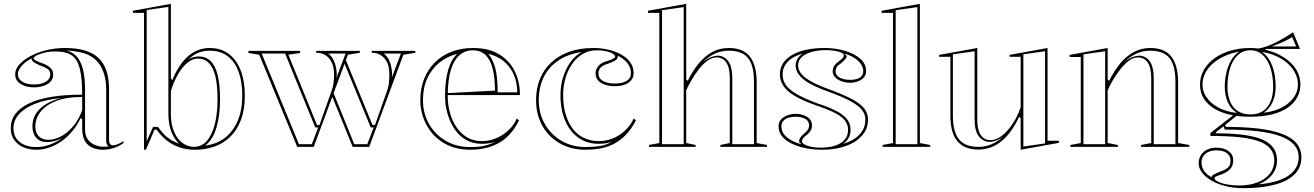

<svg xmlns="http://www.w3.org/2000/svg" viewBox="-20 -765 6845 1000"><path d="M319 -515Q379 -515 422.5 -502Q466 -489 494 -462Q522 -435 535 -394Q548 -353 548 -298V-34Q548 -22 553.5 -15Q559 -8 569 -8Q579 -8 593.5 -14Q608 -20 623 -30V-20Q610 -10 592.5 -2Q575 6 555.5 10.5Q536 15 517 15Q467 15 437.5 -11.5Q408 -38 408 -98Q408 -114 408 -121.5Q408 -129 408 -133.5Q408 -138 408 -144L400 -150Q381 -111 355.5 -80.5Q330 -50 299 -28.5Q268 -7 235 4Q202 15 169 15Q132 15 102 2Q72 -11 54 -36Q36 -61 36 -97Q36 -181 131.5 -226.5Q227 -272 408 -272Q408 -357 396 -406Q384 -455 354.5 -476Q325 -497 270 -497Q237 -497 211 -490.5Q185 -484 170 -476Q155 -468 155 -461Q155 -456 166 -450Q177 -444 204 -434Q257 -415 257 -377Q257 -345 228 -327.5Q199 -310 157 -310Q116 -310 87.5 -327.5Q59 -345 59 -379Q59 -404 80 -428Q101 -452 137.5 -472Q174 -492 221 -503.5Q268 -515 319 -515ZM408 -260Q324 -260 270 -238Q216 -216 190 -181.5Q164 -147 164 -107Q164 -83 173 -67.5Q182 -52 197 -44.5Q212 -37 232 -37Q254 -37 278.5 -46Q303 -55 327 -74Q351 -93 372.5 -122Q394 -151 408 -192ZM169 1Q205 1 240 -12Q275 -25 304 -46Q285 -36 264.5 -30.5Q244 -25 226 -25Q199 -25 182 -36Q165 -47 157 -66Q149 -85 149 -107Q149 -162 190 -200Q231 -238 299 -254Q182 -243 116 -201Q50 -159 50 -97Q50 -67 64.5 -45Q79 -23 106 -11Q133 1 169 1ZM327 -502Q349 -496 365.5 -483.5Q382 -471 393 -452Q408 -427 415.5 -388.5Q423 -350 423 -298V-90Q423 -60 436 -41Q449 -22 469 -12.5Q489 -3 510 -1Q519 -1 528.5 -1Q538 -1 546 -3Q539 -7 536 -14.5Q533 -22 533 -37V-298Q533 -359 514 -402Q495 -445 458 -469Q438 -482 414.5 -488.5Q391 -495 368.5 -498Q346 -501 327 -502ZM157 -325Q196 -325 219 -339.5Q242 -354 242 -377Q242 -398 224.5 -408Q207 -418 187 -425Q176 -430 166 -435Q156 -440 152 -445Q143 -452 145 -461Q123 -450 107 -436Q91 -422 82 -407Q73 -392 73 -379Q73 -354 96 -339.5Q119 -325 157 -325Z M730 15V-698H672V-709L870 -745V-356L878 -348Q893 -386 912.5 -416.5Q932 -447 956 -469Q980 -491 1009 -503Q1038 -515 1072 -515Q1119 -515 1153.5 -496Q1188 -477 1211 -442.5Q1234 -408 1244.5 -363Q1255 -318 1255 -267Q1255 -193 1234.5 -139.5Q1214 -86 1178 -51.5Q1142 -17 1095 -1Q1048 15 995 15Q958 15 928 6.5Q898 -2 873.5 -16.5Q849 -31 829.5 -50Q810 -69 795 -90H785L740 15ZM913 -17Q888 -40 873 -77.5Q858 -115 857 -168V-729L744 -713V-29L777 -104H803Q815 -87 830 -70Q845 -53 865.5 -39.5Q886 -26 913 -17ZM989 0Q1030 0 1057.5 -31.5Q1085 -63 1099 -119Q1113 -175 1113 -247Q1113 -319 1102 -366Q1091 -413 1068 -436.5Q1045 -460 1010 -460Q983 -460 956 -438Q929 -416 907 -378Q885 -340 870 -291V-174Q870 -126 881.5 -92.5Q893 -59 911 -38.5Q929 -18 950 -9Q971 0 989 0ZM1049 -7Q1109 -14 1152 -47.5Q1195 -81 1218.5 -137Q1242 -193 1242 -267Q1242 -335 1224 -387.5Q1206 -440 1168 -470.5Q1130 -501 1072 -501Q1041 -501 1014.5 -491Q988 -481 961 -455Q974 -464 988.5 -467.5Q1003 -471 1015 -471Q1052 -471 1076.5 -447.5Q1101 -424 1113.5 -374.5Q1126 -325 1126 -247Q1126 -165 1107.5 -101Q1089 -37 1049 -7Z M1778 -460 1920 -114H1933L1997 -295Q2003 -311 2005.5 -332.5Q2008 -354 2008 -378Q2008 -397 2004 -416.5Q2000 -436 1989 -452.5Q1978 -469 1960.5 -479.5Q1943 -490 1916 -490V-500H2143V-490L2081 -480L1903 0H1817L1706 -272ZM1528 0 1330 -480 1274 -489V-500H1543V-489L1482 -480L1631 -114H1644L1708 -295Q1714 -311 1717 -332.5Q1720 -354 1720 -378Q1720 -397 1715.5 -416.5Q1711 -436 1700.5 -452.5Q1690 -469 1672 -479.5Q1654 -490 1627 -490V-500H1854V-490L1792 -480L1614 0ZM1537 -14H1604L1637 -101H1622L1465 -486H1343ZM1690 -486Q1706 -474 1715.5 -455.5Q1725 -437 1729.5 -416.5Q1734 -396 1734 -378Q1734 -373 1733 -368Q1732 -363 1731 -357L1780 -486ZM1715 -286 1825 -14H1893L1926 -101H1911L1773 -437ZM1979 -486Q1995 -474 2004.5 -455.5Q2014 -437 2018 -416.5Q2022 -396 2022 -378Q2022 -373 2021.5 -368Q2021 -363 2019 -357L2068 -486Z M2443 -515Q2526 -515 2580 -482Q2634 -449 2661 -394Q2688 -339 2688 -270H2309V-280L2558 -293Q2558 -360 2546 -407Q2534 -454 2508.5 -478.5Q2483 -503 2442 -503Q2402 -503 2372.5 -477Q2343 -451 2327.5 -398.5Q2312 -346 2312 -264Q2312 -219 2323.5 -177.5Q2335 -136 2357.5 -102.5Q2380 -69 2413 -49.5Q2446 -30 2490 -30Q2517 -30 2544 -38Q2571 -46 2595 -61Q2619 -76 2639 -97.5Q2659 -119 2672 -148L2683 -138Q2660 -91 2630.5 -61Q2601 -31 2567 -14.5Q2533 2 2498 8.5Q2463 15 2429 15Q2367 15 2319 -6Q2271 -27 2237.5 -63.5Q2204 -100 2186.5 -146.5Q2169 -193 2169 -243Q2169 -306 2189.5 -356Q2210 -406 2246.5 -441.5Q2283 -477 2333 -496Q2383 -515 2443 -515ZM2183 -243Q2183 -174 2215 -118.5Q2247 -63 2302.5 -31Q2358 1 2429 1Q2473 1 2504 -6Q2535 -13 2562 -29Q2548 -22 2529.5 -19Q2511 -16 2490 -16Q2442 -16 2406 -37Q2370 -58 2346.5 -94Q2323 -130 2310.5 -174Q2298 -218 2298 -264Q2298 -344 2314 -400Q2330 -456 2362 -485Q2308 -471 2267.5 -438Q2227 -405 2205 -356Q2183 -307 2183 -243ZM2572 -284H2674Q2674 -334 2656.5 -375Q2639 -416 2605.5 -444.5Q2572 -473 2523 -485Q2546 -459 2559 -412Q2572 -365 2572 -284Z M3030 15Q2955 15 2896.5 -18Q2838 -51 2805 -109.5Q2772 -168 2772 -243Q2772 -306 2793 -356Q2814 -406 2853 -441.5Q2892 -477 2947 -496Q3002 -515 3070 -515Q3110 -515 3147.5 -506.5Q3185 -498 3215 -481.5Q3245 -465 3262.5 -440.5Q3280 -416 3280 -384Q3280 -362 3267 -346.5Q3254 -331 3232 -323.5Q3210 -316 3182 -316Q3140 -316 3111 -333Q3082 -350 3082 -383Q3082 -405 3097 -422Q3112 -439 3139 -446Q3184 -459 3184 -470Q3184 -477 3172 -485Q3160 -493 3138.5 -498Q3117 -503 3088 -503Q3048 -503 3016 -484.5Q2984 -466 2961 -433.5Q2938 -401 2925.5 -359Q2913 -317 2913 -269Q2913 -214 2926 -170Q2939 -126 2963 -94.5Q2987 -63 3021.5 -46.5Q3056 -30 3098 -30Q3135 -30 3170 -43.5Q3205 -57 3234 -83.5Q3263 -110 3281 -148L3292 -138Q3267 -90 3237 -60Q3207 -30 3173 -13.5Q3139 3 3103 9Q3067 15 3030 15ZM3198 -475V-470Q3197 -458 3183.5 -449.5Q3170 -441 3143 -432Q3097 -419 3097 -383Q3097 -357 3120 -343.5Q3143 -330 3182 -330Q3221 -330 3243.5 -343.5Q3266 -357 3266 -384Q3266 -400 3261 -413Q3256 -426 3247 -437Q3238 -448 3225.5 -457.5Q3213 -467 3198 -475ZM2786 -243Q2786 -174 2818 -118.5Q2850 -63 2905.5 -31Q2961 1 3030 1Q3066 1 3102 -4Q3138 -9 3169 -28Q3156 -22 3137 -19Q3118 -16 3098 -16Q3052 -16 3015.5 -34Q2979 -52 2953 -85.5Q2927 -119 2913 -165.5Q2899 -212 2899 -269Q2899 -318 2912.5 -362Q2926 -406 2950.5 -440.5Q2975 -475 3009 -494Q2939 -484 2889 -450.5Q2839 -417 2812.5 -364.5Q2786 -312 2786 -243Z M3975 -10V0H3732V-10L3781 -20V-359Q3781 -412 3763 -439Q3745 -466 3711 -466Q3688 -466 3664 -448.5Q3640 -431 3619 -403.5Q3598 -376 3581 -347Q3564 -318 3554 -294V-20L3603 -10V0H3360V-10L3414 -20V-698H3355V-709L3554 -745V-351L3562 -344Q3587 -395 3618.5 -433.5Q3650 -472 3688.5 -493.5Q3727 -515 3775 -515Q3816 -515 3844 -502.5Q3872 -490 3888.5 -466.5Q3905 -443 3913 -410.5Q3921 -378 3921 -339V-20ZM3428 -14H3541V-728L3428 -712ZM3794 -14H3907V-339Q3907 -394 3894 -430Q3881 -466 3852 -483.5Q3823 -501 3775 -501Q3737 -501 3703 -485.5Q3669 -470 3638 -438Q3660 -458 3682.5 -467Q3705 -476 3725 -475Q3759 -470 3776.5 -441Q3794 -412 3794 -359Z M4262 15Q4216 15 4175 6.5Q4134 -2 4102.5 -17.5Q4071 -33 4053 -55.5Q4035 -78 4035 -107Q4035 -129 4048 -143Q4061 -157 4081.5 -164.5Q4102 -172 4123 -172Q4146 -172 4165.5 -165Q4185 -158 4197 -145Q4209 -132 4209 -112Q4209 -98 4203 -86.5Q4197 -75 4184 -64Q4168 -52 4162.5 -44.5Q4157 -37 4157 -28Q4157 -21 4169 -13.5Q4181 -6 4203 -1Q4225 4 4255 4Q4296 4 4328 -6Q4360 -16 4378.5 -36.5Q4397 -57 4397 -89Q4397 -115 4381.5 -136Q4366 -157 4330 -176Q4294 -195 4231 -216Q4160 -241 4118.5 -266Q4077 -291 4059.5 -318.5Q4042 -346 4042 -378Q4042 -441 4104.5 -478Q4167 -515 4275 -515Q4333 -515 4382 -500Q4431 -485 4461 -458.5Q4491 -432 4491 -395Q4491 -375 4479 -361.5Q4467 -348 4447.5 -341Q4428 -334 4407 -334Q4391 -334 4375 -338Q4359 -342 4346 -349.5Q4333 -357 4325 -368.5Q4317 -380 4317 -394Q4317 -423 4347 -444Q4363 -456 4369 -463Q4375 -470 4375 -477Q4375 -482 4368.5 -487Q4362 -492 4349.5 -495.5Q4337 -499 4320 -501.5Q4303 -504 4283 -504Q4242 -504 4209 -495Q4176 -486 4156.5 -468.5Q4137 -451 4137 -424Q4137 -398 4157 -376.5Q4177 -355 4213.5 -336Q4250 -317 4301 -299Q4376 -271 4419.5 -247.5Q4463 -224 4482 -199Q4501 -174 4501 -143Q4501 -103 4481.5 -74Q4462 -45 4429 -25Q4396 -5 4353 5Q4310 15 4262 15ZM4157 -13Q4149 -18 4145.5 -21.5Q4142 -25 4142 -29Q4142 -40 4150 -50.5Q4158 -61 4172 -73Q4185 -84 4189.5 -92.5Q4194 -101 4194 -112Q4194 -135 4174 -146Q4154 -157 4123 -157Q4103 -157 4086 -151.5Q4069 -146 4059.5 -135Q4050 -124 4050 -107Q4050 -73 4079.5 -49Q4109 -25 4157 -13ZM4371 -16Q4406 -26 4432 -43.5Q4458 -61 4472.5 -85.5Q4487 -110 4487 -143Q4487 -170 4469.5 -192.5Q4452 -215 4410 -238Q4368 -261 4296 -287Q4257 -301 4225.5 -315.5Q4194 -330 4171.5 -346.5Q4149 -363 4136.5 -382.5Q4124 -402 4124 -424Q4124 -442 4133.5 -458.5Q4143 -475 4163 -486Q4111 -473 4083.5 -444Q4056 -415 4056 -378Q4056 -347 4073 -322.5Q4090 -298 4129.5 -275Q4169 -252 4236 -227Q4289 -210 4328 -191Q4367 -172 4388.5 -148Q4410 -124 4410 -89Q4410 -65 4400 -46.5Q4390 -28 4371 -16ZM4407 -349Q4427 -349 4442.5 -353.5Q4458 -358 4467 -368.5Q4476 -379 4476 -395Q4476 -413 4464.5 -430.5Q4453 -448 4430.5 -463Q4408 -478 4375 -486Q4383 -481 4386.5 -477.5Q4390 -474 4390 -471Q4388 -462 4379.5 -453Q4371 -444 4357 -433Q4343 -424 4337.5 -414.5Q4332 -405 4332 -394Q4332 -379 4342.5 -369Q4353 -359 4370 -354Q4387 -349 4407 -349Z M4771 -20 4825 -10V0H4577V-10L4631 -20V-698H4572V-709L4771 -745ZM4645 -14H4758V-728L4645 -712Z M5076 14Q5003 14 4966.5 -29.5Q4930 -73 4930 -161V-469H4871V-479L5070 -515V-141Q5070 -89 5088 -62Q5106 -35 5139 -35Q5168 -35 5197.5 -57.5Q5227 -80 5253 -118.5Q5279 -157 5296 -206V-469H5238V-479L5436 -515V-32H5495V-21L5296 15V-149L5288 -157Q5248 -71 5194.5 -28.5Q5141 14 5076 14ZM5423 -498 5310 -482V-2L5423 -18ZM5056 -498 4943 -482V-162Q4943 -78 4975 -39Q5007 0 5076 0Q5114 0 5147.5 -15Q5181 -30 5212 -62Q5192 -42 5169.5 -33.5Q5147 -25 5126 -26Q5091 -33 5073.5 -61.5Q5056 -90 5056 -142Z M6174 -10V0H5923V-10L5976 -20V-359Q5976 -412 5958 -439Q5940 -466 5906 -466Q5883 -466 5859.5 -448.5Q5836 -431 5814.5 -403.5Q5793 -376 5776 -347Q5759 -318 5749 -294V-20L5802 -10V0H5555V-10L5609 -20V-468H5551V-479L5749 -515V-351L5757 -344Q5782 -395 5813.5 -433.5Q5845 -472 5884 -493.5Q5923 -515 5970 -515Q6011 -515 6039 -502.5Q6067 -490 6083.5 -466.5Q6100 -443 6108 -410.5Q6116 -378 6116 -339V-20ZM5623 -14H5736V-498L5623 -482ZM5989 -14H6102V-339Q6102 -394 6089 -430Q6076 -466 6047 -483.5Q6018 -501 5970 -501Q5933 -501 5898.5 -485.5Q5864 -470 5833 -438Q5855 -458 5877.5 -467Q5900 -476 5920 -475Q5955 -469 5972 -440Q5989 -411 5989 -359Z M6457 215Q6405 215 6362 204Q6319 193 6288 174.5Q6257 156 6240 133Q6223 110 6223 86Q6223 61 6235 42.5Q6247 24 6268 14Q6289 4 6314 4Q6355 4 6379 22Q6403 40 6403 69Q6403 92 6393.5 106.5Q6384 121 6369.5 130Q6355 139 6340 144Q6325 149 6315.5 153Q6306 157 6306 163Q6306 172 6323.5 181Q6341 190 6370.5 195.5Q6400 201 6434 201Q6489 201 6530.5 184.5Q6572 168 6594.5 138.5Q6617 109 6617 71Q6617 37 6598.5 12.5Q6580 -12 6541 -27.5Q6502 -43 6438 -50Q6374 -57 6284 -57V-72L6413 -173L6424 -165L6360 -113L6366 -104Q6446 -104 6509.5 -98Q6573 -92 6620 -79.5Q6667 -67 6697.5 -48.5Q6728 -30 6743 -4Q6758 22 6758 54Q6758 109 6721 144.5Q6684 180 6616.5 197.5Q6549 215 6457 215ZM6489 -157Q6436 -157 6389 -167Q6342 -177 6306.5 -198Q6271 -219 6250.5 -250.5Q6230 -282 6230 -324Q6230 -366 6250 -401Q6270 -436 6305.5 -461.5Q6341 -487 6388.5 -501Q6436 -515 6492 -515Q6541 -515 6587.5 -501.5Q6634 -488 6671.5 -463Q6709 -438 6731 -403Q6753 -368 6753 -324Q6753 -291 6737.5 -260.5Q6722 -230 6690 -206.5Q6658 -183 6608 -170Q6558 -157 6489 -157ZM6492 -169Q6531 -169 6557 -186Q6583 -203 6597 -235.5Q6611 -268 6611 -313Q6611 -365 6598 -408Q6585 -451 6558.5 -477Q6532 -503 6492 -503Q6453 -503 6426 -477Q6399 -451 6386 -408Q6373 -365 6373 -313Q6373 -269 6386.5 -236.5Q6400 -204 6427 -186.5Q6454 -169 6492 -169ZM6571 -493 6512 -510Q6534 -511 6558 -517.5Q6582 -524 6605 -534.5Q6628 -545 6648.5 -556.5Q6669 -568 6686 -578.5Q6703 -589 6715 -597L6751 -510H6571ZM6290 158Q6290 151 6301 144.5Q6312 138 6340 127Q6359 121 6374 109Q6389 97 6389 72Q6389 46 6369.5 32Q6350 18 6314 18Q6280 18 6259 35.5Q6238 53 6238 80Q6238 92 6241 103Q6244 114 6250.5 124Q6257 134 6267 142.5Q6277 151 6290 158ZM6535 195Q6584 191 6623 180Q6662 169 6689 151Q6716 133 6730 108.5Q6744 84 6744 54Q6744 17 6721 -10Q6698 -37 6650.5 -55Q6603 -73 6530.5 -81.5Q6458 -90 6359 -90L6353 -107L6318 -81L6310 -71Q6378 -71 6436.5 -65Q6495 -59 6538.5 -44.5Q6582 -30 6606.5 -2Q6631 26 6631 71Q6631 113 6605 145.5Q6579 178 6535 195ZM6422 -177Q6391 -197 6375 -232.5Q6359 -268 6359 -313Q6359 -350 6367 -385Q6375 -420 6391 -449Q6407 -478 6434 -496Q6390 -488 6355 -471.5Q6320 -455 6295 -432.5Q6270 -410 6256.5 -382.5Q6243 -355 6243 -324Q6243 -295 6256.5 -270.5Q6270 -246 6294 -226Q6318 -206 6351 -193.5Q6384 -181 6422 -177ZM6561 -178Q6600 -182 6632.5 -194.5Q6665 -207 6689 -226.5Q6713 -246 6726.5 -271Q6740 -296 6740 -324Q6740 -354 6727 -381.5Q6714 -409 6689.5 -432Q6665 -455 6630.5 -471Q6596 -487 6553 -495Q6579 -476 6594.5 -447.5Q6610 -419 6617 -384.5Q6624 -350 6624 -313Q6624 -268 6608 -233Q6592 -198 6561 -178ZM6603 -523H6731L6710 -572Q6691 -560 6663 -547Q6635 -534 6603 -523Z"/></svg>

Font: Kalnia Glaze Thin Medium
Style: Regular
Weight: 500
Version: Version 1.110